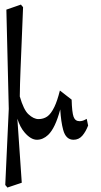

<svg xmlns="http://www.w3.org/2000/svg" viewBox="-20 -576 447 853"><path d="M298.3 -133.3Q299.8 -76.7 306.9 -57.1Q314 -37.6 333.5 -37.6Q346.7 -37.6 359.4 -44.9L365.2 -47.9L366.7 -41.5L371.1 -20L371.6 -18.6Q361.3 8.8 345.7 26.9Q330.1 44.9 306.6 44.9Q272.5 44.9 260.7 1Q251 -34.2 247.6 -89.8Q225.6 -6.8 193.8 23.4Q170.9 44.9 144 44.9Q117.2 44.9 89.4 12.7Q69.3 -10.3 57.1 -48.8L76.7 235.8L12.7 257.3L10.7 254.4L4.4 247.1L3.4 245.6L19 -92.3L8.3 -533.2L73.2 -555.7L75.2 -552.7L81.5 -545.4L82.5 -543.9L76.2 -387.7L71.3 -269.5Q68.4 -199.2 67.9 -147.5Q85 -87.9 106.4 -68.4Q129.4 -46.9 151.1 -46.9Q172.9 -46.9 189.7 -58.3Q206.5 -69.8 221.7 -101.1Q234.4 -127.4 246.1 -173.8Z"/></svg>

Font: Scarab Serif
Style: Light
Weight: 300
Designer: John Roberts
Foundry: Scarab
Version: 1.0